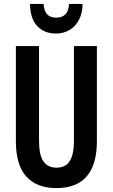

<svg xmlns="http://www.w3.org/2000/svg" viewBox="-20 -949 574 979"><path d="M474 -231Q474 -149 450.5 -95.5Q427 -42 381 -16Q335 10 267 10Q167 10 114 -49Q61 -108 61 -229V-714H179V-231Q179 -158 201.5 -126Q224 -94 268 -94Q298 -94 317.5 -108Q337 -122 347 -152.5Q357 -183 357 -232V-714H474ZM401 -929Q401 -883 383 -848.5Q365 -814 334.5 -796Q304 -778 265 -778Q206 -778 170 -816Q134 -854 133 -929H202Q204 -905 211.5 -889.5Q219 -874 233 -866.5Q247 -859 267 -859Q296 -859 313 -875.5Q330 -892 332 -929Z"/></svg>

Font: Noto Sans Display ExtraCondensed SemiBold
Style: Regular
Weight: 600
Width: 2
Designer: Monotype Design Team
Foundry: Monotype Imaging Inc.
Version: Version 2.003